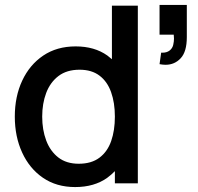

<svg xmlns="http://www.w3.org/2000/svg" viewBox="-20 -743 803 778"><path d="M284.5 15Q209 15 154.2 -22.5Q99.5 -60 69.8 -124.8Q40 -189.5 40 -270.5Q40 -352 70 -416.2Q100 -480.5 155.2 -517.8Q210.5 -555 286.5 -555Q363 -555 415 -518Q424.5 -511 433.5 -503V-720H538.5V0H445.5V-49.5Q431.5 -35 414.5 -22.5Q362 15 284.5 15ZM299 -79.5Q350.5 -79.5 383 -104Q415.5 -128.5 430.5 -171.5Q445.5 -214.5 445.5 -270.5Q445.5 -326.5 430.2 -369.5Q415 -412.5 383.2 -436.5Q351.5 -460.5 302.5 -460.5Q250.5 -460.5 217 -435Q183.5 -409.5 167.2 -366.5Q151 -323.5 151 -270.5Q151 -217 167.2 -173.8Q183.5 -130.5 216.2 -105Q249 -79.5 299 -79.5ZM626.5 -483 633 -529.5Q636 -529.5 638.5 -529.5Q656 -529.5 667.2 -538.2Q678.5 -547 681.8 -560.8Q685 -574.5 685 -586.5Q685 -594 684 -602.5H626.5V-723H737V-592.5Q737 -533.5 712.2 -507Q687.5 -480.5 651 -480.5Q639.5 -480.5 626.5 -483Z"/></svg>

Font: Cns Manrope SemBd
Style: Regular
Weight: 600
Designer: Mikhail Sharanda
Foundry: Mikhail Sharanda
Version: Version 4.504